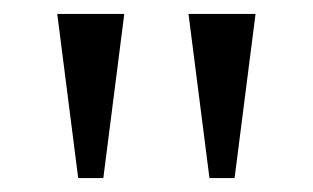

<svg xmlns="http://www.w3.org/2000/svg" viewBox="-20 -675 448 275"><path d="M250 -655H346L316 -420H280ZM62 -655H158L128 -420H92Z"/></svg>

Font: Libra Serif Modern
Style: Regular
Weight: 400
Designer: Stefan Peev, Context Ltd
Foundry: Stefan Peev, Context Ltd
Version: Version 1.000